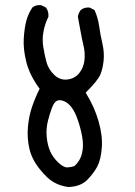

<svg xmlns="http://www.w3.org/2000/svg" viewBox="-20 -753 540 769"><path d="M253.9 -3.9Q222.7 -7.8 196.3 -22.5Q169.9 -37.1 138.7 -76.2Q107.4 -115.2 97.7 -157.7Q87.9 -200.2 91.8 -244.1Q95.7 -288.1 108.4 -325.2Q121.1 -362.3 138.7 -397.5Q99.6 -450.2 85.9 -502.9Q72.3 -555.7 75.2 -599.6Q78.1 -643.6 85.9 -671.4Q93.8 -699.2 109.4 -722.7Q123 -734.4 144.5 -732.4L164.1 -722.7Q175.8 -707 173.8 -685.5Q160.2 -658.2 154.3 -627.4Q148.4 -596.7 153.3 -565.4Q158.2 -534.2 166 -504.9Q173.8 -475.6 197.3 -453.1Q220.7 -430.7 250.5 -434.6Q280.3 -438.5 297.9 -460.9Q315.4 -483.4 318.4 -512.7Q321.3 -542 314.5 -570.3Q307.6 -598.6 302.7 -627.4Q297.9 -656.2 292 -685.5Q293.9 -701.2 303.7 -712.9Q317.4 -724.6 338.9 -722.7L358.4 -712.9Q372.1 -683.6 377 -648.9Q381.8 -614.3 390.1 -578.6Q398.4 -543 395 -510.3Q391.6 -477.5 381.8 -454.1Q372.1 -430.7 323.2 -381.8Q358.4 -325.2 375 -266.6Q391.6 -208 387.7 -160.6Q383.8 -113.3 370.1 -86.9Q356.4 -60.5 330.1 -33.2Q303.7 -5.9 253.9 -3.9ZM278.3 -87.9Q301.8 -109.4 308.6 -139.2Q315.4 -168.9 309.6 -203.1Q303.7 -237.3 292 -271.5Q280.3 -305.7 266.1 -323.7Q252 -341.8 235.8 -348.1Q219.7 -354.5 208.5 -349.6Q197.3 -344.7 188.5 -322.3Q179.7 -299.8 171.9 -268.6Q164.1 -237.3 167 -205.1Q169.9 -172.9 180.7 -147.9Q191.4 -123 212.9 -102.5Q234.4 -82 249.5 -82.5Q264.6 -83 278.3 -87.9Z"/></svg>

Font: JasonHandwriting4
Style: Regular
Weight: 400
Version: Version 1.01.21